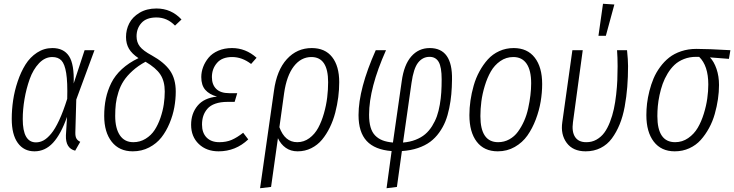

<svg xmlns="http://www.w3.org/2000/svg" viewBox="-20 -788 3877 1014"><path d="M256.8 -534.2Q316.4 -534.2 344.5 -491.5Q372.6 -448.7 369.1 -347.2L426.8 -522.9H479L382.8 -262.2L377.9 -88.9Q377.4 -66.9 383.8 -56.2Q390.1 -45.4 403.8 -39.1L377 7.8Q325.7 -4.9 328.1 -73.2L334 -170.9Q301.8 -79.1 260 -33.9Q218.3 11.2 162.1 11.2Q106 11.2 74 -33Q42 -77.1 42 -160.2Q42 -208.5 49.3 -258.3Q56.6 -308.1 73.5 -358.2Q90.3 -408.2 114.5 -447Q138.7 -485.8 175.5 -510Q212.4 -534.2 256.8 -534.2ZM255.9 -486.8Q217.3 -486.8 186 -453.9Q154.8 -420.9 136.7 -370.1Q118.7 -319.3 109.4 -264.4Q100.1 -209.5 100.1 -159.2Q100.1 -36.1 169.9 -36.1Q190.9 -36.1 210.2 -46.6Q229.5 -57.1 250.2 -82Q271 -106.9 292.5 -153.1Q314 -199.2 335 -266.1Q337.4 -354 329.6 -402.1Q321.8 -450.2 304.4 -468.5Q287.1 -486.8 255.9 -486.8Z M806.2 -743.2Q884.8 -743.2 938.5 -685.1L904.3 -652.8Q862.8 -695.8 806.2 -695.8Q753.4 -695.8 727.3 -667Q701.2 -638.2 701.2 -596.2Q701.2 -564.9 718.5 -542.5Q735.8 -520 782.2 -495.1Q847.2 -459 877.7 -415.3Q908.2 -371.6 908.2 -304.2Q908.2 -263.2 900.6 -221.2Q893.1 -179.2 875.5 -137Q857.9 -94.7 832.5 -62.3Q807.1 -29.8 767.8 -9.3Q728.5 11.2 681.2 11.2Q609.9 11.2 570.1 -39.3Q530.3 -89.8 530.3 -175.8Q530.3 -225.1 539.1 -267.3Q547.9 -309.6 567.6 -349.6Q587.4 -389.6 623.8 -423.1Q660.2 -456.5 711.4 -481Q676.8 -503.9 661.1 -530.5Q645.5 -557.1 645.5 -592.8Q645.5 -630.9 662.4 -664.3Q679.2 -697.8 716.8 -720.5Q754.4 -743.2 806.2 -743.2ZM748.5 -461.9Q709 -440.4 679.7 -413.8Q650.4 -387.2 633.1 -360.6Q615.7 -334 605.5 -301.5Q595.2 -269 591.8 -240Q588.4 -210.9 588.4 -175.8Q588.4 -110.4 613 -73.7Q637.7 -37.1 684.1 -37.1Q719.7 -37.1 749 -55.2Q778.3 -73.2 796.6 -101.3Q814.9 -129.4 827.4 -165.8Q839.8 -202.1 845 -236.8Q850.1 -271.5 850.1 -304.2Q850.1 -359.4 826.9 -394.5Q803.7 -429.7 748.5 -461.9Z M1134.3 11.2Q1070.3 11.2 1029.8 -27.6Q989.3 -66.4 989.3 -128.9Q989.3 -188.5 1023.4 -229.7Q1057.6 -271 1126 -277.8Q1085.4 -289.1 1064.2 -313.5Q1043 -337.9 1043 -380.9Q1043 -408.2 1053 -434.6Q1063 -460.9 1081.8 -483.6Q1100.6 -506.3 1132.8 -520.3Q1165 -534.2 1205.1 -534.2Q1277.8 -534.2 1335 -482.9L1306.2 -450.2Q1258.3 -486.8 1206.1 -486.8Q1152.8 -486.8 1126 -455.6Q1099.1 -424.3 1099.1 -380.9Q1099.1 -340.8 1122.1 -318.4Q1145 -295.9 1190.9 -295.9H1232.9L1219.2 -250H1182.1Q1144.5 -250 1117.4 -240.5Q1090.3 -231 1075.4 -213.6Q1060.5 -196.3 1053.7 -175.8Q1046.9 -155.3 1046.9 -129.9Q1046.9 -86.4 1071 -61.8Q1095.2 -37.1 1138.2 -37.1Q1175.3 -37.1 1203.6 -49.3Q1231.9 -61.5 1264.2 -86.9L1291 -51.8Q1224.6 11.2 1134.3 11.2Z M1626.5 -534.2Q1696.8 -534.2 1734.1 -486.6Q1771.5 -439 1771.5 -354Q1771.5 -314.9 1766.4 -274.7Q1761.2 -234.4 1750.5 -192.9Q1739.7 -151.4 1721.9 -115Q1704.1 -78.6 1680.7 -50.3Q1657.2 -22 1624 -5.4Q1590.8 11.2 1551.8 11.2Q1515.6 11.2 1489.3 -7.3Q1462.9 -25.9 1447.8 -58.1L1411.6 199.2L1353.5 206.1L1426.8 -308.1Q1441.4 -417 1494.9 -475.6Q1548.3 -534.2 1626.5 -534.2ZM1549.8 -37.1Q1585 -37.1 1613.8 -58.3Q1642.6 -79.6 1660.6 -113Q1678.7 -146.5 1690.9 -189.5Q1703.1 -232.4 1708 -273.4Q1712.9 -314.5 1712.9 -354Q1712.9 -486.8 1624.5 -486.8Q1569.8 -486.8 1531.7 -437.5Q1493.7 -388.2 1480.5 -295.9L1455.6 -116.2Q1484.4 -37.1 1549.8 -37.1Z M2249.5 -534.2Q2370.1 -534.2 2367.2 -368.2Q2366.7 -326.2 2363.5 -290.5Q2360.4 -254.9 2352.5 -216.6Q2344.7 -178.2 2332.3 -147.2Q2319.8 -116.2 2299.3 -87.6Q2278.8 -59.1 2252 -39.1Q2225.1 -19 2187 -6.1Q2148.9 6.8 2102.5 9.8L2076.2 199.2L2021.5 206.1L2048.3 9.8Q1959.5 2.9 1916.5 -43.5Q1873.5 -89.8 1873.5 -180.2Q1873.5 -318.8 1964.4 -522.9H2018.6Q1929.2 -322.8 1929.2 -182.1Q1929.2 -143.6 1937 -116.5Q1944.8 -89.4 1961.2 -72.5Q1977.5 -55.7 2000.2 -46.9Q2022.9 -38.1 2055.2 -35.2L2101.6 -358.9Q2113.3 -445.8 2152.1 -490Q2190.9 -534.2 2249.5 -534.2ZM2248.5 -487.8Q2212.4 -487.8 2188.2 -457.3Q2164.1 -426.8 2153.3 -350.1L2108.4 -35.2Q2145 -38.1 2174.8 -49.8Q2204.6 -61.5 2225.3 -79.1Q2246.1 -96.7 2262 -122.1Q2277.8 -147.5 2287.4 -174.3Q2296.9 -201.2 2302.7 -235.1Q2308.6 -269 2310.5 -300.5Q2312.5 -332 2312.5 -369.1Q2312.5 -433.6 2296.9 -460.7Q2281.2 -487.8 2248.5 -487.8Z M2608.9 11.2Q2536.6 11.2 2497.8 -39.6Q2459 -90.3 2459 -180.2Q2459 -217.8 2464.6 -256.8Q2470.2 -295.9 2481.7 -336.2Q2493.2 -376.5 2512.5 -411.6Q2531.7 -446.8 2556.6 -474.4Q2581.5 -502 2616.7 -518.1Q2651.9 -534.2 2692.9 -534.2Q2765.1 -534.2 2804.2 -483.6Q2843.3 -433.1 2843.3 -344.2Q2843.3 -298.8 2835.4 -251.7Q2827.6 -204.6 2809.6 -157Q2791.5 -109.4 2765.4 -72.3Q2739.3 -35.2 2698.7 -12Q2658.2 11.2 2608.9 11.2ZM2610.8 -37.1Q2642.6 -37.1 2669.7 -52Q2696.8 -66.9 2715.3 -92.3Q2733.9 -117.7 2747.8 -148.9Q2761.7 -180.2 2769.5 -216.1Q2777.3 -252 2781.2 -284.7Q2785.2 -317.4 2785.2 -348.1Q2785.2 -416.5 2761 -451.7Q2736.8 -486.8 2690.9 -486.8Q2652.8 -486.8 2622.1 -465.3Q2591.3 -443.8 2572.3 -410.6Q2553.2 -377.4 2540.3 -334.7Q2527.3 -292 2522.2 -252.2Q2517.1 -212.4 2517.1 -174.8Q2517.1 -37.1 2610.8 -37.1Z M3164.6 -768.1 3224.6 -764.2 3179.7 -599.1H3140.6ZM3291.5 -522.9Q3296.9 -471.7 3296.9 -439Q3296.9 -380.4 3292.7 -328.6Q3288.6 -276.9 3279.1 -224.6Q3269.5 -172.4 3252.4 -130.9Q3235.4 -89.4 3211.4 -56.9Q3187.5 -24.4 3152.1 -6.6Q3116.7 11.2 3072.8 11.2Q3005.9 11.2 2972.9 -33.4Q2939.9 -78.1 2949.7 -143.1L3002.9 -522.9H3057.6L3005.9 -142.1Q2999 -92.3 3017.1 -64.7Q3035.2 -37.1 3075.7 -37.1Q3105.5 -36.6 3130.1 -50.5Q3154.8 -64.5 3171.6 -87.4Q3188.5 -110.4 3201.4 -143.8Q3214.4 -177.2 3221.9 -212.2Q3229.5 -247.1 3234.1 -288.6Q3238.8 -330.1 3240.2 -365Q3241.7 -399.9 3241.7 -438Q3241.7 -484.4 3238.8 -522.9Z M3543.5 11.2Q3472.2 11.2 3432.9 -39.8Q3393.6 -90.8 3393.6 -180.2Q3393.6 -210.4 3397.2 -241.5Q3400.9 -272.5 3409.7 -307.4Q3418.5 -342.3 3431.6 -373.5Q3444.8 -404.8 3466.1 -433.8Q3487.3 -462.9 3513.9 -483.9Q3540.5 -504.9 3577.4 -517.3Q3614.3 -529.8 3657.7 -529.8Q3718.8 -529.8 3837.4 -522.9L3829.6 -477.1L3729.5 -484.9Q3751 -462.4 3764.2 -423.8Q3777.3 -385.3 3777.3 -338.9Q3777.3 -302.7 3771.7 -264.4Q3766.1 -226.1 3754.9 -186.3Q3743.7 -146.5 3724.6 -111.6Q3705.6 -76.7 3680.7 -48.8Q3655.8 -21 3620.4 -4.9Q3585 11.2 3543.5 11.2ZM3545.4 -37.1Q3583.5 -37.1 3614.5 -58.6Q3645.5 -80.1 3664.8 -112.8Q3684.1 -145.5 3697 -187.5Q3710 -229.5 3715.3 -268.1Q3720.7 -306.6 3720.7 -341.8Q3720.7 -440.9 3672.4 -487.8H3655.8Q3621.6 -487.8 3592.3 -476.3Q3563 -464.8 3542.5 -445.6Q3522 -426.3 3505.9 -399.7Q3489.7 -373 3479.7 -345Q3469.7 -316.9 3463.1 -285.6Q3456.5 -254.4 3454.1 -227.5Q3451.7 -200.7 3451.7 -174.8Q3451.7 -37.1 3545.4 -37.1Z"/></svg>

Font: Fira Sans Compressed Light
Style: Italic
Weight: 300
Width: 3
Italic angle: -8°
Designer: Carrois Corporate & Edenspiekermann AG
Foundry: Carrois Corporate GbR & Edenspiekermann AG
Version: Version 4.203;PS 004.203;hotconv 1.0.88;makeotf.lib2.5.64775